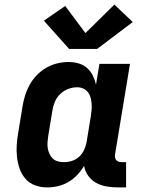

<svg xmlns="http://www.w3.org/2000/svg" viewBox="-20 -808 640 836"><path d="M185 8Q158 8 133 -1Q108 -10 91 -29.5Q74 -49 65.5 -73.5Q57 -98 54 -124.5Q51 -151 53 -179Q55 -207 60 -234L78 -344Q82 -369 89.5 -393Q97 -417 109.5 -439.5Q122 -462 140.5 -481Q159 -500 181.5 -513Q204 -526 229 -532Q254 -538 278 -538Q301 -538 322 -532Q343 -526 358.5 -512.5Q374 -499 383.5 -480Q393 -461 398 -440Q398 -440 398 -440Q398 -440 398 -440L413 -530H546L481 -136Q480 -129 481 -122.5Q482 -116 486 -111Q490 -106 496.5 -104Q503 -102 509 -102H529V8H491Q466 8 442 3.5Q418 -1 397.5 -12.5Q377 -24 363.5 -43.5Q350 -63 346 -86Q334 -65 316.5 -46.5Q299 -28 277.5 -15.5Q256 -3 232.5 2.5Q209 8 185 8ZM258 -102Q276 -102 293.5 -107.5Q311 -113 324.5 -125.5Q338 -138 346 -155Q354 -172 357 -189L375 -299Q377 -313 378.5 -327.5Q380 -342 379 -355.5Q378 -369 374.5 -382.5Q371 -396 363 -406.5Q355 -417 342.5 -422.5Q330 -428 316 -428Q296 -428 276.5 -420.5Q257 -413 242 -398.5Q227 -384 219 -365Q211 -346 208 -326L190 -216Q188 -203 187 -189Q186 -175 188 -162.5Q190 -150 195.5 -138Q201 -126 210 -117.5Q219 -109 231.5 -105.5Q244 -102 258 -102ZM281 -595 171 -718 264 -782 352 -664 478 -788 558 -712 403 -595Z"/></svg>

Font: Iosevka Curly Slab XBdEx
Style: Italic
Weight: 800
Width: 7
Italic angle: -9°
Monospace: yes
Designer: Belleve Invis
Foundry: Belleve Invis
Version: Version 11.1.0; ttfautohint (v1.8.3)